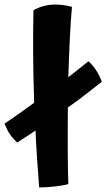

<svg xmlns="http://www.w3.org/2000/svg" viewBox="-93 -762 467 843"><path d="M207 46Q189 52 149.5 56.5Q110 61 79 61Q73 -16 69 -76Q65 -136 63 -189Q54 -183 44 -176Q34 -169 13 -156Q1 -148 -5.5 -144Q-12 -140 -17 -136Q-37 -154 -49.5 -172.5Q-62 -191 -73 -219Q-67 -223 -19 -256.5Q29 -290 57 -311Q53 -431 52.5 -531Q52 -631 54 -717Q72 -728 97 -735Q122 -742 149 -742Q168 -742 186 -739.5Q204 -737 223 -732Q218 -678 214 -600Q210 -522 207 -423Q212 -427 244 -452Q276 -477 295 -493Q312 -479 328 -455Q344 -431 354 -403Q316 -373 279 -344.5Q242 -316 205 -290Q204 -177 204.5 -95.5Q205 -14 207 46Z"/></svg>

Font: Atma SemiBold
Style: Regular
Weight: 600
Designer: Gregori Vincens, Jeremie Hornus, Riccardo Olocco, Yoann Minet.
Foundry: black foundry
Version: Version 1.102;PS 1.100;hotconv 1.0.86;makeotf.lib2.5.63406